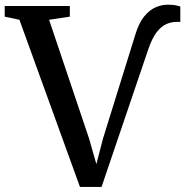

<svg xmlns="http://www.w3.org/2000/svg" viewBox="-38 -768 770 796"><path d="M293.5 7 42.5 -686 -18.5 -699V-743H251.5V-699L165.5 -686L331 -194.5L361.5 -87.5L389 -193.5L523.5 -626Q538 -673 559.8 -699.8Q581.5 -726.5 606.8 -737.5Q632 -748.5 656.5 -748.5Q679 -748.5 691.8 -745.8Q704.5 -743 709.5 -741V-676.5Q709.5 -677 706.2 -677.2Q703 -677.5 696 -677.5Q673 -677.5 651.8 -668.2Q630.5 -659 611.2 -634Q592 -609 575.5 -560L383 7Z"/></svg>

Font: Merriweather 48pt Medium
Style: Regular
Weight: 500
Version: Version 2.100